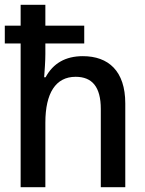

<svg xmlns="http://www.w3.org/2000/svg" viewBox="-20 -780 603 800"><path d="M66 0H169V-269C169 -392 212 -460 295 -460C364 -460 400 -418 400 -326V0H502V-349C502 -484 432 -546 325 -546C253 -546 201 -516 170 -458H164C166 -487 169 -525 169 -555V-599H331V-673H169V-760H66V-673H0V-599H66Z"/></svg>

Font: Noto Sans Mono SemiCondensed Medium
Style: Regular
Weight: 500
Width: 4
Designer: Monotype Design Team
Foundry: Monotype Imaging Inc.
Version: Version 2.014